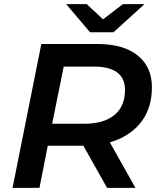

<svg xmlns="http://www.w3.org/2000/svg" viewBox="-20 -914 771 934"><path d="M41 0 181 -700H453Q580 -700 649.5 -644.5Q719 -589 719 -489Q719 -401 678.5 -337.5Q638 -274 563 -239.5Q488 -205 385 -205H157L224 -264L172 0ZM501 0 358 -254H496L639 0ZM221 -249 177 -312H389Q484 -312 536 -354Q588 -396 588 -477Q588 -534 549.5 -562Q511 -590 439 -590H235L303 -655ZM418 -757 302 -894H402L525 -779H428L578 -894H683L532 -757Z"/></svg>

Font: MOST Montserrat SemiBold
Style: Italic
Weight: 600
Italic angle: -11.3°
Designer: Julieta Ulanovsky
Foundry: Julieta Ulanovsky
Version: Version 8.000;March 11, 2024;FontCreator 15.0.0.2926 64-bit